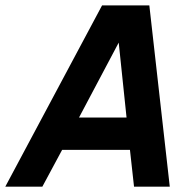

<svg xmlns="http://www.w3.org/2000/svg" viewBox="-74 -696 726 716"><path d="M559.1 0H425.8L410.6 -137.2H157.7L84 0H-54.2L306.6 -675.8H482.9ZM397.9 -257.8 368.7 -537.1 220.7 -257.8Z"/></svg>

Font: Cadman
Style: Bold Italic
Weight: 700
Italic angle: -12°
Designer: Paul James MIller
Foundry: High-Logic / Made with FontCreator
Version: Version 2.114;March 28, 2021;FontCreator 13.0.0.2683 64-bit